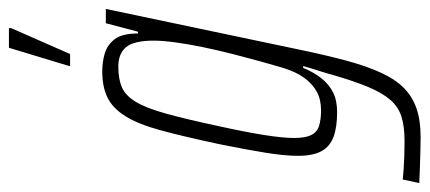

<svg xmlns="http://www.w3.org/2000/svg" viewBox="-334 -481 962 430"><g transform="rotate(-90 147.0 -266.0)"><path d="M55 195Q40 195 24 194.5Q8 194 -10.5 193.5Q-29 193 -48 192L-40 155Q-31 156 -17 157Q-3 158 13.5 158.5Q30 159 47 159Q79 159 101 152Q123 145 138.5 127Q154 109 167 78Q180 47 194 -1Q197 -13 203.5 -33Q210 -53 214 -68H210Q200 -44 186.5 -27Q173 -10 155 -1Q137 8 111 8Q77 8 55.5 0Q34 -8 23.5 -27Q13 -46 13 -80Q13 -109 20 -152.5Q27 -196 39 -255Q56 -335 70 -386.5Q84 -438 102 -466.5Q120 -495 144 -506.5Q168 -518 202 -518Q223 -518 242 -512.5Q261 -507 274 -490.5Q287 -474 287 -438H291L310 -510H342L252 -82Q239 -19 226.5 27.5Q214 74 199 106.5Q184 139 164.5 158Q145 177 118.5 186Q92 195 55 195ZM115 -28Q139 -28 156.5 -37.5Q174 -47 187.5 -65.5Q201 -84 210 -113Q216 -133 224 -162Q232 -191 240.5 -224Q249 -257 256 -290.5Q263 -324 267 -353.5Q271 -383 271 -403Q271 -447 256.5 -464.5Q242 -482 213 -482Q185 -482 166.5 -474Q148 -466 134 -443Q120 -420 107.5 -375Q95 -330 79 -255Q66 -196 59.5 -154.5Q53 -113 53 -89Q53 -63 59.5 -50Q66 -37 80 -32.5Q94 -28 115 -28ZM214 -590 215 -595 255 -727H299V-722L241 -590Z"/></g></svg>

Font: Saira UltraCondensed ExtraLight
Style: Italic
Weight: 250
Width: 1
Italic angle: -12°
Designer: Hector Gatti with collaboration of the Omnibus-Type team
Foundry: Omnibus-Type
Version: Version 1.101